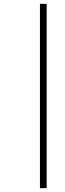

<svg xmlns="http://www.w3.org/2000/svg" viewBox="-20 -750 336 1000"><path d="M188 -730H223V230H188Z"/></svg>

Font: Cairo ExtraLight
Style: Italic
Weight: 275
Italic angle: -13°
Designer: Mohamed Gaber, Accademia di Belle Arti di Urbino and others
Foundry: Kief Type Foundry, Accademia di Belle Arti di Urbino and others
Version: Version 3.011